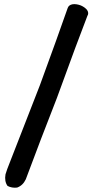

<svg xmlns="http://www.w3.org/2000/svg" viewBox="-20 -809 436 905"><path d="M298.8 -770.5Q253.9 -641.6 168 -407.2Q78.1 -174.8 23.4 -36.1Q13.7 -12.7 5.9 12.7Q0 45.9 15.6 67.4Q36.1 78.1 60.5 75.2Q87.9 65.4 101.6 36.1Q169.9 -147.5 248 -346.7Q349.6 -626 391.6 -733.4Q400.4 -747.1 390.6 -761.7Q380.9 -774.4 361.3 -783.2Q340.8 -791 323.2 -789.1Q303.7 -786.1 298.8 -770.5Z"/></svg>

Font: Gungsuh
Style: Regular
Weight: 400
Version: Version 2.21